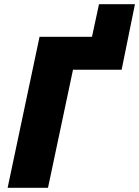

<svg xmlns="http://www.w3.org/2000/svg" viewBox="-20 -888 658 908"><path d="M16.1 0 167 -713.9H415L448.2 -868.2H618.2L555.2 -558.1H325.2L207 0Z"/></svg>

Font: Open Sans ExtraBold
Style: Italic
Weight: 800
Italic angle: -12°
Designer: Monotype Design Team
Foundry: Monotype Imaging Inc.
Version: Version 3.000; ttfautohint (v1.8.4)